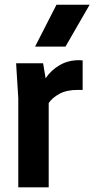

<svg xmlns="http://www.w3.org/2000/svg" viewBox="-20 -800 408 820"><path d="M317.9 -543Q321.3 -543 326.7 -542.5Q332 -542 333 -542V-416H311Q264.2 -416 233.6 -399.2Q203.1 -382.3 188 -359.9V0H58.1V-379.9L48.8 -529.8H164.1L174.8 -465.8Q198.7 -501 235.1 -522Q271.5 -543 317.9 -543ZM221.2 -779.8H362.8L259.8 -601.1H129.9Z"/></svg>

Font: Cooper Hewitt
Style: Semibold
Weight: 709
Designer: Village Type and Design LLC
Foundry: Cooper Hewitt Smithsonian Design Museum
Version: 1.000